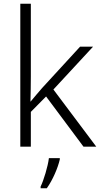

<svg xmlns="http://www.w3.org/2000/svg" viewBox="-20 -780 534 1021"><path d="M144 -374V-760H88V0H144V-185L225 -267L424 0H492L264 -304L475 -532H406L204 -312C184 -290 161 -261 143 -240H142C143 -284 144 -332 144 -374ZM298 68V61H240C235 104 212 180 196 212V221H229C261 176 288 112 298 68Z"/></svg>

Font: Noto Sans Bengali Light
Style: Regular
Weight: 300
Designer: Jelle Bosma - Monotype Design Team
Foundry: Monotype Imaging Inc.
Version: Version 2.003